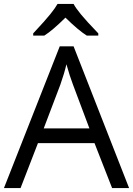

<svg xmlns="http://www.w3.org/2000/svg" viewBox="-20 -951 673 971"><path d="M546.9 0 458 -227.1H171.9L84 0H0L282.2 -716.8H352.1L632.8 0ZM432.1 -301.8 349.1 -522.9Q333 -564.9 315.9 -626Q305.2 -579.1 285.2 -522.9L201.2 -301.8ZM147.9 -782.2Q210 -848.6 234.9 -879.9Q259.8 -911.1 271 -931.2H352.1Q362.8 -910.6 389.4 -878.2Q416 -845.7 477.1 -782.2V-771H418.9Q376 -797.9 311 -861.8Q244.6 -796.4 204.1 -771H147.9Z"/></svg>

Font: CAA NEO Sans
Style: Regular
Weight: 400
Version: Version 1.10